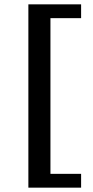

<svg xmlns="http://www.w3.org/2000/svg" viewBox="-20 -752 426 883"><path d="M110.5 111V-732H353V-668.5H212V47.5H353V111Z"/></svg>

Font: Newsreader Caption
Style: Regular
Weight: 400
Designer: Hugues Gentile
Foundry: Production Type
Version: Version 1.001